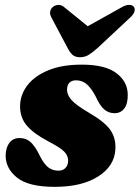

<svg xmlns="http://www.w3.org/2000/svg" viewBox="-20 -732 557 765"><path d="M213 -52Q231 -52 241.2 -63.2Q251.5 -74.5 251.5 -92Q251.5 -112 235.8 -128Q220 -144 172 -169Q112.5 -200.5 85.8 -232.8Q59 -265 60 -312.5Q61.5 -357 90.5 -393.8Q119.5 -430.5 173.8 -452.5Q228 -474.5 306.5 -474.5Q398.5 -474.5 443.5 -440.8Q488.5 -407 489 -355Q489.5 -318.5 475.2 -299.8Q461 -281 436.5 -281Q413 -281 395.5 -295.8Q378 -310.5 360.5 -349Q344 -380.5 325.8 -396.2Q307.5 -412 283.5 -412Q247.5 -412 247 -373.5Q247.5 -354 264.5 -334Q281.5 -314 332.5 -284Q399 -245.5 421 -212.2Q443 -179 439.5 -134.5Q435 -69 370 -28.2Q305 12.5 198 12.5Q94 12.5 48.2 -24Q2.5 -60.5 2.5 -112Q3 -144 17.5 -163Q32 -182 57.5 -182Q85.5 -182 104 -163.8Q122.5 -145.5 139 -110.5Q156 -77 173.2 -64.5Q190.5 -52 213 -52ZM368.5 -540.5Q349.5 -523.5 334 -513.8Q318.5 -504 299 -504Q279.5 -504 269 -513.5Q258.5 -523 249.5 -540.5L184.5 -663Q177.5 -676 180.2 -687.2Q183 -698.5 191.5 -705Q201.5 -712.5 213.8 -712.5Q226 -712.5 237 -702.5L329.5 -627.5L464 -702.5Q481 -712.5 494 -712.5Q507 -712.5 513 -705Q518.5 -699 516 -687.2Q513.5 -675.5 498.5 -662Z"/></svg>

Font: Fraunces 72pt Soft Black
Style: Italic
Weight: 900
Italic angle: -16°
Version: Version 1.000;[b76b70a41]